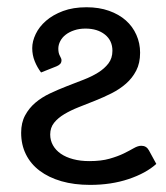

<svg xmlns="http://www.w3.org/2000/svg" viewBox="-20 -505 459 532"><path d="M93.8 -304.2Q83 -318.4 76.2 -335.4Q69.3 -352.5 69.3 -371.6Q69.3 -390.6 78.9 -410.6Q88.4 -430.7 107.4 -447.3Q126.5 -463.9 154.5 -474.4Q182.6 -484.9 219.7 -484.9Q254.4 -484.9 282 -475.1Q309.6 -465.3 328.6 -448.5Q347.7 -431.6 357.9 -408.4Q368.2 -385.3 368.2 -358.9Q368.2 -330.1 357.4 -309.3Q346.7 -288.6 329.1 -273.2Q311.5 -257.8 289.3 -246.6Q267.1 -235.4 243.7 -226.1Q220.2 -216.8 198 -208Q175.8 -199.2 158.2 -188.7Q140.6 -178.2 129.9 -164.8Q119.1 -151.4 119.1 -132.3Q119.1 -116.2 126.7 -102.5Q134.3 -88.9 148.4 -79.1Q162.6 -69.3 182.6 -64Q202.6 -58.6 227.5 -58.6Q260.3 -58.6 283.4 -65.2Q306.6 -71.8 323 -79.8Q339.4 -87.9 350.8 -94.5Q362.3 -101.1 371.6 -101.1Q385.7 -101.1 392.6 -88.4L413.1 -50.8Q384.3 -24.9 336.2 -8.8Q288.1 7.3 229.5 7.3Q185.5 7.3 150.1 -2.9Q114.7 -13.2 89.8 -32Q64.9 -50.8 51.8 -77.4Q38.6 -104 38.6 -137.2Q38.6 -165 49.6 -185.3Q60.5 -205.6 78.1 -220.5Q95.7 -235.4 118.4 -246.1Q141.1 -256.8 165 -266.1Q189 -275.4 211.7 -284.2Q234.4 -293 252 -304Q269.5 -314.9 280.5 -329.3Q291.5 -343.8 291.5 -364.3Q291.5 -392.6 270.8 -409.2Q250 -425.8 216.8 -425.8Q199.7 -425.8 185.8 -421.1Q171.9 -416.5 162.1 -408.9Q152.3 -401.4 147 -391.1Q141.6 -380.9 141.6 -370.1Q141.6 -357.9 146 -350.1Q150.4 -342.3 150.4 -338.4Q150.4 -331.5 146.5 -327.6Q142.6 -323.7 136.7 -321.3Z"/></svg>

Font: Carlito
Style: Regular
Weight: 400
Designer: Lukasz Dziedzic
Foundry: tyPoland Lukasz Dziedzic
Version: Version 1.104